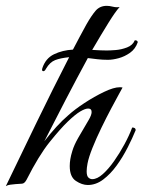

<svg xmlns="http://www.w3.org/2000/svg" viewBox="-58 -630 492 658"><path d="M-38 8Q11 -94 66.5 -208.5Q122 -323 179 -434Q149 -431 131 -424Q113 -417 100 -395L97 -390Q94 -386 91 -386Q84 -386 87 -396Q98 -430 127 -444Q156 -458 192 -460Q216 -506 238 -546Q255 -576 269.5 -593Q284 -610 308 -610Q317 -610 329 -607Q341 -604 352 -606Q338 -591 313.5 -551.5Q289 -512 258 -459Q273 -458 286 -457.5Q299 -457 308 -457Q319 -457 338.5 -458.5Q358 -460 377.5 -467.5Q397 -475 404 -492Q414 -492 414 -485Q406 -462 387.5 -449Q369 -436 348.5 -430.5Q328 -425 312 -425Q293 -425 276 -427Q259 -429 243 -431Q206 -363 166.5 -287Q127 -211 94 -146Q114 -172 135 -195Q156 -218 176 -235Q198 -255 231.5 -277Q265 -299 298.5 -315Q332 -331 352 -331Q359 -331 362 -330Q362 -330 351 -310Q340 -290 323.5 -259Q307 -228 289.5 -192Q272 -156 259 -123.5Q246 -91 242 -70Q239 -54 239 -43Q239 -27 245 -21.5Q251 -16 258 -16Q275 -16 294.5 -33.5Q314 -51 333 -78Q352 -105 368.5 -135.5Q385 -166 395 -193Q407 -193 407 -184Q396 -157 379.5 -124.5Q363 -92 342 -63Q321 -34 296 -15Q271 4 243 4Q223 4 202 -10Q181 -24 181 -61Q181 -72 183 -84.5Q185 -97 190 -113Q196 -133 210 -157.5Q224 -182 246 -219Q256 -236 256 -246Q256 -258 244 -258Q234 -258 217 -248Q200 -238 174 -213Q149 -189 112 -143Q75 -97 33 -14Q26 -1 17.5 -0.5Q9 0 -5 1Q-14 2 -23 3Q-32 4 -38 8Z"/></svg>

Font: Great Vibes
Style: Regular
Weight: 400
Designer: Robert E. Leuschke, Viktoriya Grabowska, Viviana Monsalve, Eben Sorkin
Foundry: Robert E. Leuschke
Version: Version 1.103; ttfautohint (v1.8.4.7-5d5b)